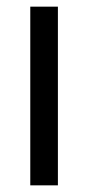

<svg xmlns="http://www.w3.org/2000/svg" viewBox="-20 -557 265 577"><path d="M154 0H71V-537H154Z"/></svg>

Font: Noto Sans Condensed
Style: Regular
Weight: 400
Width: 3
Version: Version 2.013